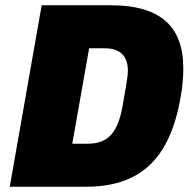

<svg xmlns="http://www.w3.org/2000/svg" viewBox="-20 -708 730 728"><path d="M17 0 138 -688H402Q538 -688 606.5 -629.5Q675 -571 675 -449Q675 -423 672.5 -395Q670 -367 664 -335Q644 -221 599 -146.5Q554 -72 481.5 -36Q409 0 307 0ZM254 -163H312Q342 -163 364 -171.5Q386 -180 401.5 -197.5Q417 -215 427.5 -241.5Q438 -268 444 -302Q453 -353 457.5 -379.5Q462 -406 463.5 -419Q465 -432 465 -439Q465 -467 455.5 -486Q446 -505 426.5 -515Q407 -525 376 -525H318Z"/></svg>

Font: Archivo SemiCondensed Black
Style: Italic
Weight: 900
Width: 4
Italic angle: -10°
Designer: Hector Gatti
Foundry: Omnibus-Type
Version: Version 2.001